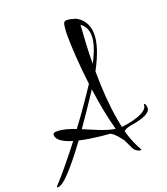

<svg xmlns="http://www.w3.org/2000/svg" viewBox="-250 -923 978 1124"><g transform="rotate(-20 239.0 -361.0)"><path d="M-85 90C-66 90 -38 70 -2 30C35 -10 76 -62 123 -126C210 -106 312 -100 309 -100C309 -100 309 -100 309 -100C316 -99 342 -83 377 -32C386 -11 396 8 405 27C416 44 435 52 444 52C448 52 450 51 450 49C433 18 414 -15 395 -84C403 -95 423 -101 440 -104C525 -117 568 -138 568 -169C568 -185 561 -196 557 -196C555 -196 554 -194 554 -191C554 -141 439 -119 388 -114C385 -130 381 -147 378 -166C362 -255 354 -364 354 -473C402 -562 422 -629 422 -680C422 -745 390 -783 349 -803C348 -803 347 -804 346 -804C344 -804 343 -804 342 -803C329 -810 310 -812 297 -812C273 -812 276 -790 272 -758C271 -751 271 -739 271 -723C271 -663 277 -546 293 -417C244 -343 192 -268 136 -193C97 -208 59 -220 24 -220C11 -220 -3 -221 -3 -206C-3 -173 37 -151 92 -134C29 -53 -32 23 -87 82C-89 84 -90 86 -90 87C-90 89 -88 90 -85 90ZM354 -519C354 -603 360 -686 365 -759C388 -742 405 -716 405 -676C405 -639 391 -590 354 -519ZM350 -116C289 -125 224 -157 163 -182C206 -243 251 -310 298 -381C310 -292 327 -199 350 -116Z"/></g></svg>

Font: Comforter
Style: Regular
Weight: 400
Designer: Robert E. Leuschke
Foundry: Robert E. Leuschke
Version: Version 1.013; ttfautohint (v1.8.3)